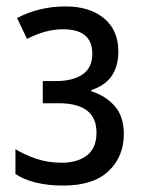

<svg xmlns="http://www.w3.org/2000/svg" viewBox="-20 -567 445 597"><path d="M33 -511 64 -446Q122 -476 176 -476Q267 -476 267 -400Q267 -356 236.5 -335.5Q206 -315 155 -315H113V-246H162Q280 -246 280 -155Q280 -106 250 -83.5Q220 -61 172 -61Q129 -61 92.5 -73.5Q56 -86 28 -103V-26Q83 10 177 10Q270 10 317.5 -35Q365 -80 365 -150Q365 -206 336 -238Q307 -270 264 -283V-287Q348 -314 348 -407Q348 -473 303.5 -510Q259 -547 184 -547Q102 -547 33 -511Z"/></svg>

Font: Noto Sans Display SemiCondensed
Style: Regular
Weight: 400
Width: 4
Designer: Monotype Design team
Foundry: Monotype Imaging Inc.
Version: 1.000